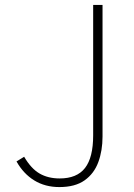

<svg xmlns="http://www.w3.org/2000/svg" viewBox="-20 -746 543 779"><path d="M221 13Q163 13 119 -14Q75 -41 47 -91L78 -110Q106 -62 140.5 -42Q175 -22 222 -22Q292 -22 325 -64.5Q358 -107 358 -197V-726H396V-192Q396 -135 379 -88.5Q362 -42 323.5 -14.5Q285 13 221 13Z"/></svg>

Font: Noto Sans SC Thin
Style: Regular
Weight: 100
Designer: Ryoko NISHIZUKA 西塚涼子 (kana, bopomofo & ideographs); Paul D. Hunt (Latin, Greek & Cyrillic); Sandoll Communications 산돌커뮤니
Foundry: Adobe
Version: Version 2.004-H2;hotconv 1.0.118;makeotfexe 2.5.65603